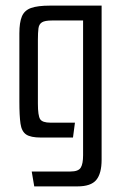

<svg xmlns="http://www.w3.org/2000/svg" viewBox="-20 -490 436 684"><path d="M102 174 93 121H231Q259 121 267.5 107.5Q276 94 276 63V-417H165Q140 -417 129.5 -410.5Q119 -404 117 -389Q115 -374 115 -348V-121Q115 -78 123 -65.5Q131 -53 160 -53H247L240 0H126Q89 0 73 -11Q57 -22 53 -49.5Q49 -77 49 -128V-371Q49 -410 58 -431.5Q67 -453 90.5 -461.5Q114 -470 159 -470H342V79Q342 128 323 151Q304 174 256 174Z"/></svg>

Font: Smooch Sans Medium
Style: Regular
Weight: 500
Designer: Robert E. Leuschke
Foundry: Robert E. Leuschke
Version: Version 1.010; ttfautohint (v1.8.3)